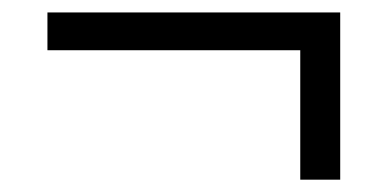

<svg xmlns="http://www.w3.org/2000/svg" viewBox="-20 -461 626 310"><path d="M56.6 -379.9H464.8V-170.9H529.3V-440.9H56.6Z"/></svg>

Font: Cascadia Mono NF Light
Style: Regular
Weight: 300
Monospace: yes
Designer: Aaron Bell
Foundry: Saja Typeworks
Version: Version 2404.023